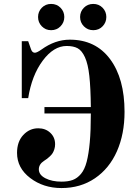

<svg xmlns="http://www.w3.org/2000/svg" viewBox="-20 -930 708 968"><path d="M122.1 -435.1H89.8V-722.2H122.1L136.2 -682.1Q142.1 -664.1 155.8 -664.1Q166 -664.1 189 -680.2Q257.8 -730 332 -730Q461.9 -730 534.9 -632.1Q607.9 -534.2 607.9 -366.2Q607.9 -254.4 569.6 -167.5Q531.2 -80.6 458.7 -31.2Q386.2 18.1 290 18.1Q198.7 18.1 132.3 -32.5Q65.9 -83 65.9 -159.2Q65.9 -215.8 97.4 -249.5Q128.9 -283.2 172.9 -283.2Q209.5 -283.2 233.6 -260.5Q257.8 -237.8 257.8 -203.1Q257.8 -189.9 254.2 -178.2Q250.5 -166.5 245.6 -158.4Q240.7 -150.4 231.9 -142.1Q223.1 -133.8 217.5 -129.6Q211.9 -125.5 202.1 -119.1Q175.8 -102.1 175.8 -76.2Q175.8 -48.3 209 -31.2Q242.2 -14.2 290 -14.2Q323.7 -14.2 346.7 -22.7Q369.6 -31.2 388.2 -53.2Q406.7 -75.2 417 -114.5Q427.2 -153.8 432.6 -212.9Q438 -272 438 -357.9H204.1V-390.1H438Q437 -487.3 430.4 -547.4Q423.8 -607.4 408.4 -641.1Q393.1 -674.8 371.8 -686.5Q350.6 -698.2 315.9 -698.2Q250.5 -698.2 195.3 -624Q140.1 -549.8 122.1 -435.1ZM190.7 -890.9Q209.5 -910.2 237.8 -910.2Q266.1 -910.2 285.2 -890.9Q304.2 -871.6 304.2 -844.2Q304.2 -816.9 285.2 -797.4Q266.1 -777.8 237.8 -777.8Q209.5 -777.8 190.7 -797.4Q171.9 -816.9 171.9 -844.2Q171.9 -871.6 190.7 -890.9ZM402.8 -890.9Q421.9 -910.2 450.2 -910.2Q478.5 -910.2 497.3 -890.9Q516.1 -871.6 516.1 -844.2Q516.1 -816.9 497.3 -797.4Q478.5 -777.8 450.2 -777.8Q421.9 -777.8 402.8 -797.4Q383.8 -816.9 383.8 -844.2Q383.8 -871.6 402.8 -890.9Z"/></svg>

Font: Flanker Steampunk
Style: Bold
Weight: 700
Designer: Alexey Kryukov, Leonardo Di Lena
Foundry: Alexey Kryukov, Leonardo Di Lena
Version: 1.210